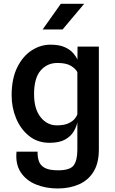

<svg xmlns="http://www.w3.org/2000/svg" viewBox="-20 -798 625 1040"><path d="M294 223Q227.5 223 174.2 201Q121 179 92 134.8Q63 90.5 69.5 23.5H183.5Q183 52 190.5 74.8Q198 97.5 222 111Q246 124.5 295 124.5Q359 124.5 379 97.8Q399 71 399 12.5V-135.5Q394.5 -112 379.2 -86Q364 -60 332.8 -42.2Q301.5 -24.5 248 -24.5Q183.5 -24.5 137.5 -61.5Q91.5 -98.5 67.2 -157.2Q43 -216 43 -281Q43 -371.5 73.2 -432.8Q103.5 -494 151.5 -525Q199.5 -556 253 -556Q300 -556 329.5 -543Q359 -530 375.5 -511.2Q392 -492.5 399.5 -475L400 -545.5H515.5V11.5Q515.5 85.5 486.8 132Q458 178.5 408 200.5Q358 222.5 294 223ZM288.5 -119Q325.5 -119 348.8 -129.2Q372 -139.5 383.8 -153.5Q395.5 -167.5 399 -178.5V-407Q390.5 -425 364.8 -441Q339 -457 291 -457Q235.5 -457 200 -416Q164.5 -375 164.5 -287.5Q164.5 -208 199.8 -163.5Q235 -119 288.5 -119ZM211 -638.5 309.5 -777.5H436L319 -638.5Z"/></svg>

Font: Spline Sans Medium
Style: Regular
Weight: 500
Designer: Eben Sorkin, Mirko Velimirovic
Foundry: Sorkin Type
Version: Version 1.000; ttfautohint (v1.8.3)